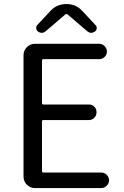

<svg xmlns="http://www.w3.org/2000/svg" viewBox="-20 -956 628 976"><path d="M157.2 0Q133.8 0 116.7 -17.1Q99.6 -34.2 99.6 -57.6V-675.8Q99.6 -699.2 116.7 -716.3Q133.8 -733.4 157.2 -733.4H484.4Q500 -733.4 511.7 -721.7Q523.4 -710 523.4 -693.8Q523.4 -677.7 511.7 -666.5Q500 -655.3 484.4 -655.3H200.2Q193.4 -655.3 193.4 -647.5V-432.6Q193.4 -424.8 200.2 -424.8H431.6Q448.2 -424.8 459.5 -413.6Q470.7 -402.3 470.7 -385.7Q470.7 -369.1 459.5 -357.4Q448.2 -345.7 431.6 -345.7H200.2Q193.4 -345.7 193.4 -338.9V-85.9Q193.4 -79.1 200.2 -79.1H494.1Q510.7 -79.1 522.5 -67.4Q534.2 -55.7 534.2 -39.6Q534.2 -23.4 522.5 -11.7Q510.7 0 494.1 0ZM172.9 -795.9Q164.1 -802.7 164.1 -814.5Q164.1 -823.2 169.9 -829.1L237.3 -901.4Q269.5 -935.5 317.9 -935.5Q366.2 -935.5 398.4 -900.4L464.8 -829.1Q471.7 -822.3 471.7 -814.5Q471.7 -802.7 462.9 -795.9Q453.1 -789.1 443.4 -789.1Q433.6 -789.1 423.8 -796.9L322.3 -883.8Q320.3 -884.8 317.9 -884.8Q315.4 -884.8 313.5 -883.8L211.9 -796.9Q202.1 -789.1 192.4 -789.1Q182.6 -789.1 172.9 -795.9Z"/></svg>

Font: Gen Jyuu Gothic Regular
Style: Regular
Weight: 400
Designer: [Source Han Sans]
Ryoko NISHIZUKA  (kana & ideographs); Paul D. Hunt (Latin, Greek & Cyrillic); Wenlong ZHANG  (bopomofo
Version: Version 1.002.20150607